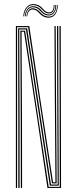

<svg xmlns="http://www.w3.org/2000/svg" viewBox="-20 -929 380 949"><path d="M58.5 0V-800H124.8L173.8 -474L242.2 -28H254L250.8 -477L249.2 -800H255.2L256.8 -477L260 -22.5H236.8L119 -794.5H64.5V0ZM70.5 0V-342.2L69.5 -788.8H114.2L232 -16.8H265L262.8 -477L261.8 -800H268L268.5 -477L270.5 -11.2H226.2L108.5 -783.2H75.2L76.8 -342.2V0ZM83 0 82.5 -342.2 80.5 -777.5H104L220.5 -5.5H275.5L274 -800H280.2L281.8 0H214.5L163.8 -343.8L98.5 -772H86.5L88.8 -342.2L89.2 0ZM95 -848.2Q97.2 -881 115 -897.2Q132.8 -913.5 158.8 -907Q170.8 -904.2 178.2 -898.5Q185.8 -892.8 191.1 -886.5Q196.5 -880.2 202.4 -875.2Q208.2 -870.2 216.8 -868.5Q231.2 -865.8 238.9 -876Q246.5 -886.2 245.5 -904.5H249.5Q250.5 -884.2 241.8 -872.2Q233 -860.2 215.8 -863.2Q206.2 -865 200 -870.1Q193.8 -875.2 188.1 -881.5Q182.5 -887.8 175.5 -893.5Q168.5 -899.2 157 -902Q133 -908.5 116.9 -893.1Q100.8 -877.8 99 -848.2ZM102.8 -848.2Q104.8 -876 119.8 -889.1Q134.8 -902.2 155.5 -896.8Q166.5 -894 173.5 -888.4Q180.5 -882.8 185.9 -876.4Q191.2 -870 197.8 -864.9Q204.2 -859.8 214.5 -858Q233.2 -854.8 243.9 -867.8Q254.5 -880.8 253.5 -904.5H257.5Q258.5 -878.8 246.5 -864.2Q234.5 -849.8 213.5 -853Q202.5 -854.8 195.6 -859.8Q188.8 -864.8 183 -871Q177.2 -877.2 170.8 -883Q164.2 -888.8 154 -891.5Q134.8 -897.2 121.6 -885Q108.5 -872.8 106.8 -848.2ZM110.8 -848.2Q112.5 -869.8 123.6 -880.8Q134.8 -891.8 152 -886.5Q161.8 -883.8 168.2 -878.2Q174.8 -872.8 180.6 -866.4Q186.5 -860 193.8 -854.9Q201 -849.8 212.5 -847.8Q235.8 -843.5 249.2 -859.5Q262.8 -875.5 261.2 -904.5H265.2Q266 -873.2 251.6 -855.9Q237.2 -838.5 211.2 -842.2Q199 -844.2 191 -849.5Q183 -854.8 177 -861Q171 -867.2 164.9 -872.9Q158.8 -878.5 150 -881Q135.5 -885.2 125.6 -876.1Q115.8 -867 114.5 -848.2Z"/></svg>

Font: Big Shoulders Inline Display ExtraLight
Style: Regular
Weight: 250
Version: Version 2.002